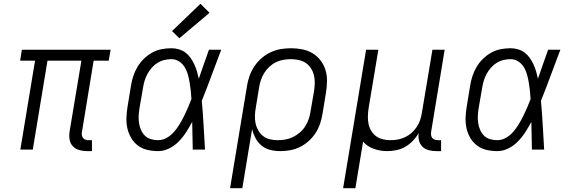

<svg xmlns="http://www.w3.org/2000/svg" viewBox="-20 -794 3040 1019"><path d="M442 8Q421 8 401 2.5Q381 -3 367 -17.5Q353 -32 349.5 -52.5Q346 -73 349 -94L412 -472H232L154 0H88L166 -472H87L96 -530H567L557 -472H477L415 -94Q413 -85 414.5 -76.5Q416 -68 421 -61.5Q426 -55 434.5 -52.5Q443 -50 452 -50H468V8Z M819 8Q790 8 762 1.5Q734 -5 712 -21.5Q690 -38 676 -62Q662 -86 656 -113Q650 -140 651 -169.5Q652 -199 657 -228L675 -338Q679 -364 687 -389Q695 -414 709 -438Q723 -462 743 -481.5Q763 -501 787 -514.5Q811 -528 837.5 -533Q864 -538 890 -538Q910 -538 930 -532Q950 -526 965.5 -514Q981 -502 992 -486Q1003 -470 1011.5 -452Q1020 -434 1025.5 -414.5Q1031 -395 1035 -376Q1048 -414 1061.5 -452.5Q1075 -491 1089 -530H1154Q1128 -462 1103 -394Q1078 -326 1051 -259Q1057 -194 1060.5 -129.5Q1064 -65 1068 0H1003Q1002 -37 1001.5 -73.5Q1001 -110 1000 -147Q985 -119 968 -92.5Q951 -66 928.5 -43Q906 -20 877.5 -6Q849 8 819 8ZM819 -50Q843 -50 865 -62.5Q887 -75 903.5 -94Q920 -113 933 -134.5Q946 -156 957 -178Q968 -200 977.5 -222.5Q987 -245 996 -268Q995 -290 992.5 -312Q990 -334 986.5 -355.5Q983 -377 977 -398.5Q971 -420 960 -438Q949 -456 930.5 -468Q912 -480 890 -480Q871 -480 852 -475.5Q833 -471 816 -460.5Q799 -450 785.5 -434.5Q772 -419 762.5 -401.5Q753 -384 747.5 -365.5Q742 -347 739 -328L720 -218Q717 -199 716 -179Q715 -159 718 -140Q721 -121 728.5 -104Q736 -87 749 -74Q762 -61 780.5 -55.5Q799 -50 819 -50ZM932 -591 893 -629 1044 -774 1092 -726Z M1201 205 1291 -338Q1295 -365 1304.5 -391.5Q1314 -418 1330 -442Q1346 -466 1368.5 -485.5Q1391 -505 1417 -517Q1443 -529 1470.5 -533.5Q1498 -538 1525 -538Q1555 -538 1585 -532Q1615 -526 1639.5 -511Q1664 -496 1681.5 -473Q1699 -450 1707.5 -422Q1716 -394 1715.5 -363.5Q1715 -333 1710 -302L1692 -192Q1688 -166 1679.5 -140Q1671 -114 1656 -90Q1641 -66 1619.5 -46.5Q1598 -27 1573 -14.5Q1548 -2 1521.5 3Q1495 8 1468 8Q1440 8 1414 1.5Q1388 -5 1368 -21.5Q1348 -38 1336 -61Q1324 -84 1318 -109L1266 205ZM1453 -50Q1474 -50 1494.5 -53.5Q1515 -57 1534.5 -66.5Q1554 -76 1571 -90.5Q1588 -105 1599.5 -123Q1611 -141 1618 -161Q1625 -181 1628 -202L1647 -312Q1650 -333 1650.5 -354Q1651 -375 1646 -395Q1641 -415 1630 -432Q1619 -449 1602.5 -460Q1586 -471 1565.5 -475.5Q1545 -480 1524 -480Q1504 -480 1483.5 -476.5Q1463 -473 1444 -463.5Q1425 -454 1409 -439Q1393 -424 1382 -406Q1371 -388 1364.5 -368.5Q1358 -349 1355 -329L1338 -225Q1334 -204 1333 -182.5Q1332 -161 1336 -141Q1340 -121 1350 -103Q1360 -85 1375.5 -72.5Q1391 -60 1411.5 -55Q1432 -50 1453 -50Z M1801 205 1923 -530H1988L1936 -218Q1933 -198 1932.5 -177Q1932 -156 1936 -136.5Q1940 -117 1950 -100Q1960 -83 1975.5 -71.5Q1991 -60 2011 -55Q2031 -50 2052 -50Q2052 -50 2052.5 -50Q2053 -50 2053 -50Q2072 -50 2091.5 -53.5Q2111 -57 2130 -66Q2149 -75 2164.5 -89Q2180 -103 2191.5 -120Q2203 -137 2209.5 -156Q2216 -175 2219 -195L2275 -530H2340L2268 -94Q2267 -85 2268 -76.5Q2269 -68 2274.5 -61.5Q2280 -55 2288 -52.5Q2296 -50 2305 -50H2321V8H2295Q2275 8 2255.5 3Q2236 -2 2222.5 -15Q2209 -28 2204 -47.5Q2199 -67 2202 -87Q2189 -65 2170.5 -46Q2152 -27 2130 -14.5Q2108 -2 2083.5 3Q2059 8 2035 8Q1998 8 1964 -4Q1930 -16 1907 -42L1866 205Z M2619 8Q2590 8 2562 1.5Q2534 -5 2512 -21.5Q2490 -38 2476 -62Q2462 -86 2456 -113Q2450 -140 2451 -169.5Q2452 -199 2457 -228L2475 -338Q2479 -364 2487 -389Q2495 -414 2509 -438Q2523 -462 2543 -481.5Q2563 -501 2587 -514.5Q2611 -528 2637.5 -533Q2664 -538 2690 -538Q2710 -538 2730 -532Q2750 -526 2765.5 -514Q2781 -502 2792 -486Q2803 -470 2811.5 -452Q2820 -434 2825.5 -414.5Q2831 -395 2835 -376Q2848 -414 2861.5 -452.5Q2875 -491 2889 -530H2954Q2928 -462 2903 -394Q2878 -326 2851 -259Q2857 -194 2860.5 -129.5Q2864 -65 2868 0H2803Q2802 -37 2801.5 -73.5Q2801 -110 2800 -147Q2785 -119 2768 -92.5Q2751 -66 2728.5 -43Q2706 -20 2677.5 -6Q2649 8 2619 8ZM2619 -50Q2643 -50 2665 -62.5Q2687 -75 2703.5 -94Q2720 -113 2733 -134.5Q2746 -156 2757 -178Q2768 -200 2777.5 -222.5Q2787 -245 2796 -268Q2795 -290 2792.5 -312Q2790 -334 2786.5 -355.5Q2783 -377 2777 -398.5Q2771 -420 2760 -438Q2749 -456 2730.5 -468Q2712 -480 2690 -480Q2671 -480 2652 -475.5Q2633 -471 2616 -460.5Q2599 -450 2585.5 -434.5Q2572 -419 2562.5 -401.5Q2553 -384 2547.5 -365.5Q2542 -347 2539 -328L2520 -218Q2517 -199 2516 -179Q2515 -159 2518 -140Q2521 -121 2528.5 -104Q2536 -87 2549 -74Q2562 -61 2580.5 -55.5Q2599 -50 2619 -50Z"/></svg>

Font: Iosevka Curly Light Extended
Style: Italic
Weight: 300
Width: 7
Italic angle: -9°
Monospace: yes
Designer: Belleve Invis
Foundry: Belleve Invis
Version: Version 11.1.0; ttfautohint (v1.8.3)